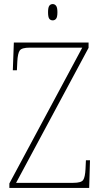

<svg xmlns="http://www.w3.org/2000/svg" viewBox="-20 -923 499 943"><path d="M26 0V-22L384 -689H126Q87 -689 77 -675Q67 -661 65 -620L63 -578H43L48 -714H415V-688L59 -25H340Q379 -25 388.5 -39Q398 -53 400 -93L402 -136H422L418 0ZM239 -823Q228 -823 222 -831Q216 -839 216 -863Q216 -886 222 -894.5Q228 -903 239 -903Q249 -903 255.5 -894.5Q262 -886 262 -863Q262 -839 255.5 -831Q249 -823 239 -823Z"/></svg>

Font: Noto Serif Bengali SemiCondensed Thin
Style: Regular
Weight: 100
Width: 4
Designer: Juan Bruce, Universal Thirst, Indian Type Foundry and the Monotype Design Team.
Foundry: Monotype Imaging Inc.
Version: Version 2.003; ttfautohint (v1.8.4.7-5d5b)